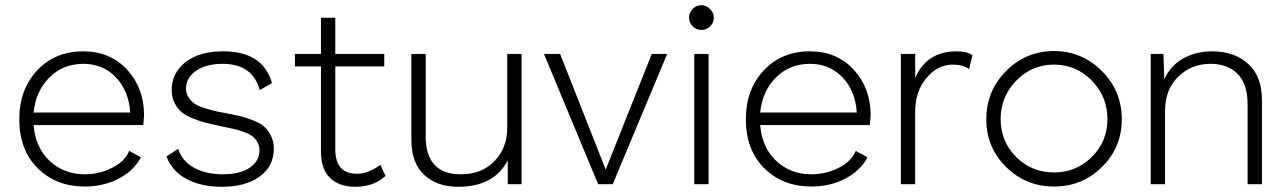

<svg xmlns="http://www.w3.org/2000/svg" viewBox="-20 -707 4937 737"><path d="M305 9Q196 9 125 -61Q54 -131 54 -250Q54 -363 122.5 -436.5Q191 -510 300 -510Q403 -510 468 -439.5Q533 -369 533 -264Q533 -257 530 -227H109Q116 -140 171 -89Q226 -38 305 -38Q361 -38 410 -62.5Q459 -87 476 -128L521 -103Q493 -51 435 -21Q377 9 305 9ZM109 -275H480Q474 -359 424.5 -410.5Q375 -462 300 -462Q222 -462 169.5 -409.5Q117 -357 109 -275Z M831 10Q753 10 697 -19.5Q641 -49 619 -106L664 -136Q679 -88 725 -63Q771 -38 835 -38Q902 -38 939 -63.5Q976 -89 976 -130Q976 -148 968 -161.5Q960 -175 949.5 -183.5Q939 -192 917 -200Q895 -208 878 -212Q861 -216 830 -222Q793 -230 772.5 -235Q752 -240 722.5 -251.5Q693 -263 677.5 -276Q662 -289 650.5 -311Q639 -333 639 -361Q639 -427 692 -468.5Q745 -510 836 -510Q990 -510 1024 -388L977 -361Q950 -462 834 -462Q772 -462 733 -435.5Q694 -409 694 -367Q694 -349 703.5 -334Q713 -319 725.5 -310Q738 -301 761 -293.5Q784 -286 800.5 -282Q817 -278 845 -273Q881 -266 900.5 -261.5Q920 -257 949 -246Q978 -235 993 -222Q1008 -209 1019.5 -187Q1031 -165 1031 -136Q1031 -69 977 -29.5Q923 10 831 10Z M1267 -133Q1267 -40 1351 -40Q1393 -40 1440 -74L1460 -32Q1415 10 1344 10Q1283 10 1247.5 -23.5Q1212 -57 1212 -125V-452H1112V-500H1212V-639H1267V-500H1455V-452H1267Z M1739 10Q1658 10 1608.5 -35.5Q1559 -81 1559 -171V-500H1614V-184Q1614 -38 1749 -38Q1829 -38 1878 -88.5Q1927 -139 1927 -216V-500H1982V0H1929V-92Q1877 10 1739 10Z M2541 -500 2332 0H2276L2068 -500H2130L2305 -56L2482 -500Z M2672 -592Q2653 -592 2639 -606Q2625 -620 2625 -639Q2625 -659 2639 -673Q2653 -687 2672 -687Q2691 -687 2705.5 -672.5Q2720 -658 2720 -639Q2720 -620 2706 -606Q2692 -592 2672 -592ZM2645 0V-500H2700V0Z M3094 9Q2985 9 2914 -61Q2843 -131 2843 -250Q2843 -363 2911.5 -436.5Q2980 -510 3089 -510Q3192 -510 3257 -439.5Q3322 -369 3322 -264Q3322 -257 3319 -227H2898Q2905 -140 2960 -89Q3015 -38 3094 -38Q3150 -38 3199 -62.5Q3248 -87 3265 -128L3310 -103Q3282 -51 3224 -21Q3166 9 3094 9ZM2898 -275H3269Q3263 -359 3213.5 -410.5Q3164 -462 3089 -462Q3011 -462 2958.5 -409.5Q2906 -357 2898 -275Z M3652 -510Q3692 -510 3713 -495L3700 -442Q3676 -459 3637 -459Q3580 -459 3536.5 -408Q3493 -357 3493 -278V0H3438V-500H3493V-408Q3538 -510 3652 -510Z M3766 -249Q3766 -358 3842 -434.5Q3918 -511 4026 -511Q4133 -511 4209.5 -434.5Q4286 -358 4286 -249Q4286 -141 4210 -66Q4134 9 4026 9Q3918 9 3842 -66Q3766 -141 3766 -249ZM4026 -45Q4111 -45 4171 -104.5Q4231 -164 4231 -250Q4231 -336 4171 -397.5Q4111 -459 4026 -459Q3941 -459 3881 -397.5Q3821 -336 3821 -250Q3821 -164 3880.5 -104.5Q3940 -45 4026 -45Z M4632 -510Q4718 -510 4771 -462Q4824 -414 4824 -324V0H4769V-306Q4769 -385 4730.5 -423.5Q4692 -462 4626 -462Q4554 -462 4503 -413Q4452 -364 4452 -280V0H4397V-500H4446L4449 -403Q4473 -455 4521.5 -482.5Q4570 -510 4632 -510Z"/></svg>

Font: Human Sans Light
Style: Regular
Weight: 300
Designer: Tim Radville
Foundry: Continuum
Version: Version 1.000;FEAKit 1.0